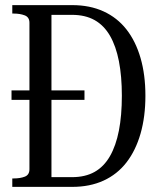

<svg xmlns="http://www.w3.org/2000/svg" viewBox="-20 -730 632 750"><path d="M25 -377H310V-340H25ZM28 -677V-710H262Q331 -710 384.5 -685.5Q438 -661 474 -615Q510 -569 529 -503.5Q548 -438 548 -356Q548 -274 529 -208Q510 -142 474 -95.5Q438 -49 384.5 -24.5Q331 0 262 0H28V-33H34Q59 -33 77 -40Q95 -47 95 -69V-641Q95 -663 76.5 -670Q58 -677 34 -677ZM261 -672H181V-38H261Q313 -38 349.5 -58.5Q386 -79 409.5 -120Q433 -161 444.5 -220Q456 -279 456 -356Q456 -432 444.5 -491Q433 -550 409.5 -590.5Q386 -631 349.5 -651.5Q313 -672 261 -672Z"/></svg>

Font: Roboto Serif 120pt ExtraCondensed
Style: Regular
Weight: 400
Width: 2
Designer: Greg Gazdowicz
Foundry: Commercial Type
Version: Version 1.008